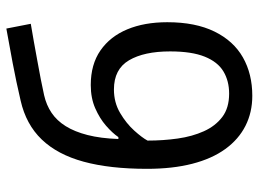

<svg xmlns="http://www.w3.org/2000/svg" viewBox="-125 -680 815 605"><g transform="rotate(-90 282.5 -377.5)"><path d="M53 -322Q53 -439 75.5 -521.5Q98 -604 145.5 -653.5Q193 -703 268 -720Q328 -734 386 -745Q444 -756 495 -765L510 -688Q485 -684 455 -678.5Q425 -673 394.5 -667.5Q364 -662 335.5 -656.5Q307 -651 285 -646Q254 -639 229.5 -622.5Q205 -606 187.5 -578Q170 -550 159.5 -509Q149 -468 147 -412H153Q166 -431 189 -451Q212 -471 244 -485Q276 -499 317 -499Q382 -499 426 -468.5Q470 -438 492.5 -384Q515 -330 515 -258Q515 -169 485.5 -109Q456 -49 404 -19.5Q352 10 283 10Q231 10 188.5 -11.5Q146 -33 115.5 -75Q85 -117 69 -179Q53 -241 53 -322ZM290 -63Q330 -63 360 -81Q390 -99 406.5 -140Q423 -181 423 -249Q423 -331 395 -378.5Q367 -426 303 -426Q262 -426 229 -406.5Q196 -387 173.5 -362Q151 -337 142 -320Q142 -271 148.5 -225Q155 -179 171.5 -142.5Q188 -106 216.5 -84.5Q245 -63 290 -63Z"/></g></svg>

Font: Noto Sans Display
Style: Regular
Weight: 400
Designer: Monotype Design Team
Foundry: Monotype Imaging Inc.
Version: Version 2.003